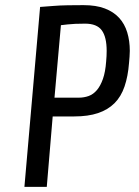

<svg xmlns="http://www.w3.org/2000/svg" viewBox="-20 -727 540 747"><path d="M393 -488Q394 -499 394.5 -509Q395 -519 395 -529Q395 -583 376 -609Q357 -635 311 -635Q269 -635 243 -632Q228 -630 217 -629L192 -347H286Q307 -347 325 -353.5Q343 -360 357 -376.5Q371 -393 380.5 -420Q390 -447 393 -488ZM485 -529Q485 -521 484 -506Q483 -491 482 -482Q478 -430 464.5 -390.5Q451 -351 425.5 -325.5Q400 -300 361.5 -287Q323 -274 269 -274H185L162 0H75L136 -700Q161 -702 189 -704Q213 -706 243.5 -706.5Q274 -707 305 -707Q354 -707 388 -694Q422 -681 443.5 -657.5Q465 -634 475 -601Q485 -568 485 -529Z"/></svg>

Font: Share
Style: Italic
Weight: 400
Version: Version 1.002